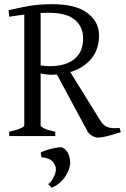

<svg xmlns="http://www.w3.org/2000/svg" viewBox="-20 -650 602 917"><path d="M226 -293Q212 -293 197.5 -295Q183 -297 168 -300L165 -339Q182 -336 193.5 -335Q205 -334 217 -334Q294 -334 335.5 -368Q377 -402 377 -467Q377 -521 338 -555Q299 -589 211 -589Q168 -589 121.5 -583.5Q75 -578 24 -570L21 -601Q66 -612 115.5 -621Q165 -630 229 -630Q343 -630 398 -587.5Q453 -545 453 -482Q453 -420 422.5 -378Q392 -336 340 -314.5Q288 -293 226 -293ZM557 -19Q524 -8 495 -0.5Q466 7 447 7Q434 7 420 -1.5Q406 -10 399 -21L249 -299L300 -331L463 -68Q478 -47 498.5 -41.5Q519 -36 551 -39ZM24 0V-21Q58 -28 77 -36.5Q96 -45 96 -51V-597H174V-51Q174 -45 191.5 -36.5Q209 -28 244 -21V0ZM227 247 210 229Q223 221 234.5 199.5Q246 178 247 162Q248 141 232 122.5Q216 104 178 101L174 80Q180 74 200.5 67.5Q221 61 243.5 56.5Q266 52 276 54Q301 65 309.5 92.5Q318 120 314 141Q309 168 288 198.5Q267 229 227 247Z"/></svg>

Font: ChillKai
Style: Regular
Weight: 400
Designer: ChillType
Foundry: 寒蝉字型
Version: Version 2.000